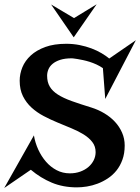

<svg xmlns="http://www.w3.org/2000/svg" viewBox="-48 -870 668 916"><path d="M268.1 -661.1Q301.3 -661.1 331.8 -655Q362.3 -648.9 388.7 -638.9Q415 -628.9 436.5 -616.2Q458 -603.5 473.1 -590.8L600.1 -678.2L454.1 -397.9L442.9 -544.9Q428.7 -554.7 412.4 -562.3Q396 -569.8 379.6 -575Q363.3 -580.1 348.1 -583.3Q333 -586.4 321.3 -588.4Q309.6 -590.3 302.5 -591.1Q295.4 -591.8 294.9 -591.8Q261.7 -591.8 239.3 -584.5Q216.8 -577.1 202.9 -565.4Q189 -553.7 182.9 -538.8Q176.8 -523.9 176.8 -508.8Q176.8 -478 189.5 -456.8Q202.1 -435.5 228 -418.9Q253.9 -402.3 293.9 -387.9Q334 -373.5 388.2 -356.9Q420.9 -346.7 450 -329.3Q479 -312 500.5 -288.8Q522 -265.6 534.4 -237.1Q546.9 -208.5 546.9 -175.8Q546.9 -137.7 536.1 -108.2Q525.4 -78.6 507.6 -56.4Q489.7 -34.2 466.3 -18.8Q442.9 -3.4 417.7 6.1Q392.6 15.6 366.9 19.8Q341.3 23.9 318.8 23.9Q252.9 23.9 199.2 1.5Q145.5 -21 99.1 -60.1L-27.8 26.9L113.8 -224.1Q119.6 -189 134.5 -156.5Q149.4 -124 171.4 -98.6Q193.4 -73.2 222.2 -58.1Q251 -43 285.2 -43Q312.5 -43 335.2 -51.3Q357.9 -59.6 374 -73.5Q390.1 -87.4 399.2 -105.7Q408.2 -124 408.2 -144Q408.2 -171.9 392.6 -192.1Q377 -212.4 351.6 -228.3Q326.2 -244.1 293.7 -257.6Q261.2 -271 227.1 -285.2Q192.9 -299.3 160.4 -316.4Q127.9 -333.5 102.5 -356.7Q77.1 -379.9 61.5 -411.1Q45.9 -442.4 45.9 -484.9Q45.9 -517.6 58.8 -549.1Q71.8 -580.6 98.9 -605.5Q126 -630.4 168 -645.8Q210 -661.1 268.1 -661.1ZM303.7 -691.9 195.8 -848.6 305.2 -783.7 413.1 -849.6Z"/></svg>

Font: Risque
Style: Regular
Weight: 400
Designer: Astigmatic (AOETI)
Foundry: Astigmatic (AOETI)
Version: Version 1.000